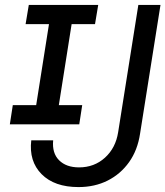

<svg xmlns="http://www.w3.org/2000/svg" viewBox="-20 -750 672 780"><path d="M20 -245 32 -323H127L179 -652H84L97 -730H379L366 -652H271L219 -323H314L302 -245ZM299 10Q201 10 149 -42.5Q97 -95 107 -180H196Q191 -128 220 -99Q249 -70 301 -70Q363 -70 406.5 -109.5Q450 -149 460 -213L542 -730H632L549 -207Q539 -140 504.5 -91.5Q470 -43 417.5 -16.5Q365 10 299 10Z"/></svg>

Font: JetBrains Mono NL
Style: Italic
Weight: 400
Italic angle: -9°
Monospace: yes
Designer: Philipp Nurullin, Konstantin Bulenkov
Foundry: JetBrains
Version: Version 2.305; ttfautohint (v1.8.4.7-5d5b)